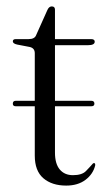

<svg xmlns="http://www.w3.org/2000/svg" viewBox="-20 -570 342 599"><path d="M20 -246.5Q20 -255.5 29 -255.5H88.5V-404Q88.5 -420 72.5 -423.5L33.5 -431Q20 -434 20 -441Q20 -448 29.5 -448H69.5Q88.5 -448 93 -461L127.5 -538Q132.5 -550 141.5 -550Q151.5 -550 151.5 -540V-448H264Q275.5 -448 275.5 -440Q275.5 -429 254.5 -429H151.5V-255.5H265Q274.5 -255.5 274.5 -246.5Q274.5 -238.5 265 -238.5H151.5V-94Q151.5 -59 166.5 -41.2Q181.5 -23.5 207.5 -23.5Q235.5 -23.5 248 -36.2Q260.5 -49 270.5 -60.5Q278 -63.5 277 -54Q270.5 -27 246.8 -9Q223 9 186.5 9Q142 9 115.2 -14Q88.5 -37 88.5 -84.5V-238.5H29Q20 -238.5 20 -246.5Z"/></svg>

Font: Fraunces 72pt S000 Light
Style: Regular
Weight: 300
Version: Version 1.000; ttfautohint (v1.8.3)